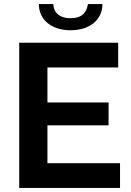

<svg xmlns="http://www.w3.org/2000/svg" viewBox="-20 -919 641 939"><path d="M325 -771C422 -771 481 -825 481 -899H410C404 -859 382 -830 325 -830C267 -830 241 -862 241 -899H170C170 -825 229 -771 325 -771ZM567 -121H212V-306H511V-418H212V-589H558V-710H74V0H567Z"/></svg>

Font: FIGSv2-sans-serif
Style: Bold
Weight: 700
Designer: Matt McInerney, Pablo Impallari, Rodrigo Fuenzalida,Mirko Velimirovic
Foundry: Matt McInerney, Pablo Impallari, Rodrigo Fuenzalida
Version: Version 4.021;hotconv 1.0.109;makeotfexe 2.5.65596